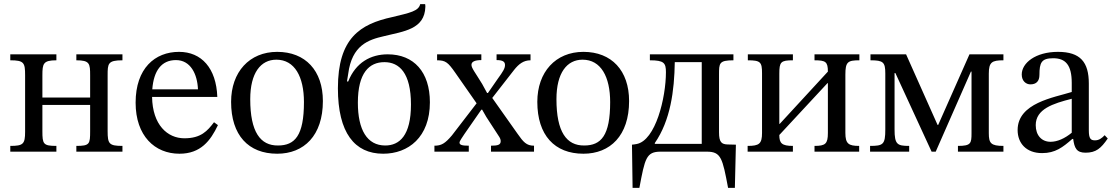

<svg xmlns="http://www.w3.org/2000/svg" viewBox="-20 -737 5407 933"><path d="M254 0V-28C190 -28 186 -37 186 -100V-227H418V-100C418 -37 416 -28 351 -28V0H575V-28C510 -28 503 -38 503 -100V-371C503 -428 504 -444 575 -444V-473H351V-444C416 -444 418 -428 418 -371V-263H186V-371C186 -428 190 -444 254 -444V-473H30V-444C97 -444 102 -432 102 -371V-97C102 -37 93 -28 30 -28V0Z M852 10C955 10 1003 -53 1039 -129L1020 -143C988 -101 957 -65 876 -65C794 -65 721 -130 719 -266H1036C1031 -406 959 -485 850 -485C733 -485 639 -405 639 -238C639 -77 732 10 852 10ZM720 -303C727 -394 765 -445 835 -445C906 -445 939 -377 942 -303Z M1327 10C1457 10 1549 -78 1549 -246C1549 -394 1464 -485 1327 -485C1192 -485 1103 -387 1103 -242C1103 -80 1187 10 1327 10ZM1331 -30C1245 -29 1196 -96 1196 -255C1196 -383 1247 -447 1323 -447C1412 -447 1457 -364 1457 -241C1457 -78 1413 -30 1331 -30Z M1842 10C1964 10 2069 -70 2069 -240C2069 -387 1991 -473 1864 -473C1782 -473 1709 -434 1672 -341H1666L1672 -378C1690 -518 1771 -544 1845 -561C1942 -585 2044 -594 2047 -704C2047 -706 2047 -711 2046 -717H2022C2014 -683 1973 -675 1886 -654C1730 -620 1622 -552 1622 -308C1622 -92 1703 10 1842 10ZM1852 -30C1764 -30 1719 -106 1719 -238C1719 -383 1774 -435 1848 -435C1920 -435 1977 -383 1977 -229C1977 -78 1921 -30 1852 -30Z M2575 0V-29C2538 -29 2523 -47 2495 -87L2372 -261L2478 -397C2501 -426 2524 -444 2558 -444V-473H2393V-445C2425 -445 2434 -436 2434 -421C2434 -405 2425 -390 2398 -353L2351 -285H2347L2323 -329C2289 -385 2271 -406 2271 -422C2271 -437 2287 -445 2319 -445V-473H2104V-444C2145 -444 2157 -434 2192 -384L2296 -235L2176 -79C2143 -40 2125 -29 2091 -29V0H2258V-29C2225 -29 2213 -33 2213 -44C2213 -52 2227 -70 2237 -86L2319 -204H2323L2343 -169L2406 -72C2411 -64 2413 -58 2413 -51C2413 -34 2401 -29 2366 -29V0Z M2815 10C2945 10 3037 -78 3037 -246C3037 -394 2952 -485 2815 -485C2680 -485 2591 -387 2591 -242C2591 -80 2675 10 2815 10ZM2819 -30C2733 -29 2684 -96 2684 -255C2684 -383 2735 -447 2811 -447C2900 -447 2945 -364 2945 -241C2945 -78 2901 -30 2819 -30Z M3087 176C3114 33 3120 0 3190 0H3415C3484 0 3491 32 3518 176H3551L3556 -34L3516 -35C3487 -36 3474 -45 3474 -94V-364C3474 -367 3474 -370 3474 -374C3474 -430 3474 -444 3544 -444V-473H3138V-444C3207 -444 3216 -431 3216 -386C3216 -263 3166 -54 3073 -37C3064 -35 3058 -35 3051 -34L3054 176ZM3162 -42C3238 -152 3257 -296 3259 -435H3390V-38H3162Z M3833 0V-28C3779 -28 3767 -41 3767 -81L4001 -333H4003V-91C4003 -38 3991 -28 3938 -28V0H4155V-28C4104 -28 4088 -38 4088 -91V-374C4088 -436 4099 -444 4156 -444V-473H3938V-444C3992 -444 4003 -437 4003 -389L3769 -135H3767V-379C3767 -436 3774 -444 3833 -444V-473H3614V-444C3676 -444 3683 -435 3683 -381V-91C3683 -38 3669 -28 3613 -28V0Z M4398 0V-28C4340 -28 4327 -35 4327 -108V-382H4331L4507 0H4527L4698 -389H4701V-90C4701 -40 4698 -28 4635 -28V0H4856V-28C4795 -28 4785 -41 4785 -90V-379C4785 -435 4800 -444 4856 -444V-473H4691L4539 -130H4536L4383 -473H4210V-444C4272 -444 4282 -435 4282 -380V-108C4282 -35 4272 -28 4208 -28V0Z M5044 7C5108 7 5144 -21 5191 -62H5195C5201 -18 5211 5 5255 5C5306 5 5330 -16 5363 -64L5348 -80C5334 -65 5320 -55 5301 -55C5280 -55 5271 -63 5271 -104V-331C5271 -435 5230 -485 5121 -485C5012 -485 4945 -431 4945 -375C4945 -342 4967 -327 4987 -327C5015 -327 5031 -342 5031 -373C5031 -433 5041 -454 5098 -454C5158 -454 5188 -421 5188 -334V-290C5102 -263 4925 -237 4925 -105C4925 -41 4967 7 5044 7ZM5188 -92C5154 -64 5118 -48 5085 -48C5042 -48 5013 -79 5013 -129C5013 -207 5097 -234 5188 -257Z"/></svg>

Font: STIX Two Text
Style: Regular
Weight: 400
Designer: Ross Mills, John Hudson & Paul Hanslow, Tiro Typeworks Ltd; with prior portions MicroPress Inc., and Coen Hoffman.
Foundry: Tiro Typeworks Ltd
Version: Version 2.13 b171